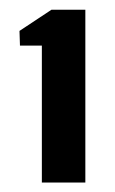

<svg xmlns="http://www.w3.org/2000/svg" viewBox="-20 -821 239 400"><path d="M67.2 -440.7V-726H21.6L20.6 -756.6L87.2 -800.7H157.8V-440.7Z"/></svg>

Font: Big Shoulders Display SC Thin
Style: Regular
Weight: 100
Designer: Patric King
Foundry: XO Type Co
Version: Version 2.002